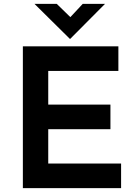

<svg xmlns="http://www.w3.org/2000/svg" viewBox="-20 -971 702 991"><path d="M98 -732H591V-605H229V-431H550V-304H229V-127H605V0H98ZM273 -951 356 -870 323 -861 407 -951H522L342 -770H341L158 -951Z"/></svg>

Font: Reem Kufi Fun SemiBold
Style: Regular
Weight: 600
Designer: Khaled Hosny
Version: Version 1.005